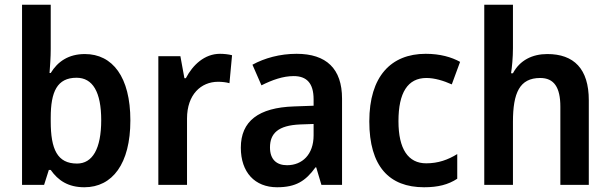

<svg xmlns="http://www.w3.org/2000/svg" viewBox="-20 -780 2574 810"><path d="M194 -573V-760H73V0H166L186 -63H194C225 -19 267 10 336 10C454 10 530 -89 530 -272C530 -455 455 -552 338 -552C269 -552 223 -520 194 -472H189C191 -499 194 -538 194 -573ZM303 -452C371 -452 407 -392 407 -273C407 -152 370 -90 305 -90C222 -90 194 -150 194 -268V-284C194 -393 221 -452 303 -452Z M908 -553C843 -553 793 -506 764 -450H758L741 -543H648V0H769V-280C769 -381 828 -435 900 -435C916 -435 935 -433 948 -429L959 -547C944 -551 924 -553 908 -553Z M1231 -553C1161 -553 1096 -535 1045 -507L1083 -420C1129 -443 1174 -459 1219 -459C1273 -459 1303 -430 1303 -361V-334L1220 -331C1071 -326 996 -269 996 -157C996 -53 1055 10 1149 10C1228 10 1269 -16 1311 -74H1314L1336 0H1423V-364C1423 -490 1357 -553 1231 -553ZM1246 -255 1303 -257V-209C1303 -128 1255 -83 1191 -83C1148 -83 1119 -106 1119 -158C1119 -217 1153 -251 1246 -255Z M1769 10C1828 10 1871 -1 1909 -26V-130C1870 -106 1829 -91 1778 -91C1702 -91 1661 -151 1661 -269C1661 -389 1700 -451 1779 -451C1813 -451 1850 -440 1886 -424L1921 -519C1885 -539 1837 -553 1776 -553C1629 -553 1538 -457 1538 -268C1538 -78 1622 10 1769 10Z M2144 -577V-760H2023V0H2144V-266C2144 -388 2172 -451 2259 -451C2317 -451 2344 -412 2344 -330V0H2464V-357C2464 -490 2401 -552 2289 -552C2226 -552 2173 -526 2144 -471H2136C2140 -496 2144 -537 2144 -577Z"/></svg>

Font: Noto Sans Myanmar SemiCondensed SemiBold
Style: Regular
Weight: 600
Width: 4
Designer: Monotype Design Team
Foundry: Monotype Imaging Inc.
Version: Version 2.107